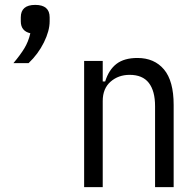

<svg xmlns="http://www.w3.org/2000/svg" viewBox="-20 -765 801 785"><path d="M124 -745Q183 -745 183 -694V-678Q183 -639 159.5 -591.5Q136 -544 97 -507H35Q62 -539 79 -566.5Q96 -594 104 -629Q65 -638 65 -678V-694Q65 -745 124 -745ZM324 0V-516H400V-432H410Q425 -480 456.5 -504Q488 -528 542 -528Q611 -528 650.5 -481Q690 -434 690 -336V0H614V-331Q614 -393 588.5 -426Q563 -459 510 -459Q464 -459 432 -431Q400 -403 400 -352V0Z"/></svg>

Font: IBM Plex Sans Condensed
Style: Regular
Weight: 400
Width: 3
Designer: Mike Abbink, Paul van der Laan, Pieter van Rosmalen
Foundry: Bold Monday
Version: Version 1.1